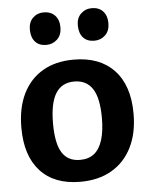

<svg xmlns="http://www.w3.org/2000/svg" viewBox="-55 -818 687 876"><g transform="rotate(-5 288.5 -380.5)"><path d="M295.7 -546Q414.3 -546 480.3 -476Q546.3 -406 546.3 -276.7Q546.3 -187.3 514 -122.7Q481.7 -58 421.7 -23Q361.7 12 277.7 12Q159.7 12 95.2 -57.8Q30.7 -127.7 30.7 -257Q30.7 -347.3 62.2 -411.8Q93.7 -476.3 152.8 -511.2Q212 -546 295.7 -546ZM289 -446.3Q232 -446.3 204.2 -401.5Q176.3 -356.7 176.3 -263.7Q176.3 -171.3 203.2 -129.5Q230 -87.7 285 -87.7Q324.7 -87.7 350 -108Q375.3 -128.3 388 -169.2Q400.7 -210 400.7 -270.3Q400.7 -361.3 372.8 -403.8Q345 -446.3 289 -446.3ZM397.7 -623.7Q364.7 -623.7 346.7 -643.3Q328.7 -663 328 -698Q327.3 -732.7 347.8 -752.7Q368.3 -772.7 397.7 -772.7Q430.7 -772.7 449.3 -752.7Q468 -732.7 468 -698Q468 -663 447.5 -643.3Q427 -623.7 397.7 -623.7ZM177.3 -623.7Q145 -623.7 127 -643.3Q109 -663 108.3 -698Q107.7 -732.7 127.8 -752.7Q148 -772.7 177.3 -772.7Q210.3 -772.7 229.3 -752.7Q248.3 -732.7 248.3 -698Q248.3 -663 227.5 -643.3Q206.7 -623.7 177.3 -623.7Z"/></g></svg>

Font: Bitter Thin
Style: Regular
Weight: 100
Designer: Sol Matas, and Bitter project Authors
Foundry: Sol Matas
Version: Version 2.002